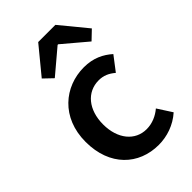

<svg xmlns="http://www.w3.org/2000/svg" viewBox="-227 -823 916 916"><g transform="rotate(-45 231.0 -365.0)"><path d="M278 12C334 12 392 -7 438 -48L391 -121C364 -98 329 -82 290 -82C213 -82 159 -147 159 -245C159 -344 214 -409 293 -409C325 -409 350 -398 376 -376L431 -448C395 -480 350 -503 287 -503C156 -503 41 -409 41 -245C41 -82 144 12 278 12ZM152 -564 274 -667H278L400 -564L445 -607L334 -742H218L107 -607Z"/></g></svg>

Font: DAIFUKU Sans Semibold
Style: Regular
Weight: 600
Designer: Original font ‘Source Sans 3’ : Paul D. Hunt
Foundry: Daifuku
Version: Version 1.000